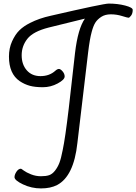

<svg xmlns="http://www.w3.org/2000/svg" viewBox="-20 -841 761 1072"><path d="M299 192Q262 211 209 211Q156 211 108.5 188.5Q61 166 61 148Q61 134 72 117.5Q83 101 97 101Q99 101 113 111.5Q127 122 153.5 132.5Q180 143 208.5 143Q237 143 254.5 137Q272 131 287 112Q302 93 311.5 68.5Q321 44 330 -3Q344 -68 364 -237L399 -546Q415 -681 454 -737L251 -687Q165 -665 133 -624.5Q101 -584 101 -532.5Q101 -481 129.5 -448.5Q158 -416 206 -416Q256 -416 289 -446Q300 -456 309 -456Q318 -456 329.5 -442.5Q341 -429 341 -414Q341 -396 302 -375Q263 -354 219.5 -354Q176 -354 146.5 -362Q117 -370 90 -388Q30 -429 30 -525Q30 -572 47.5 -610.5Q65 -649 88.5 -672Q112 -695 148 -713Q199 -739 263 -753Q558 -821 587 -821Q637 -821 679 -810Q721 -799 721 -786Q721 -766 712 -754Q703 -742 697.5 -742Q692 -742 661.5 -751.5Q631 -761 599 -761Q567 -761 545.5 -747Q524 -733 512.5 -715Q501 -697 492 -663Q481 -623 472 -548L412 -42Q392 143 299 192Z"/></svg>

Font: Kite One
Style: Regular
Weight: 400
Designer: Eduardo Rodriguez Tunni
Foundry: Eduardo Rodriguez Tunni
Version: Version 1.001